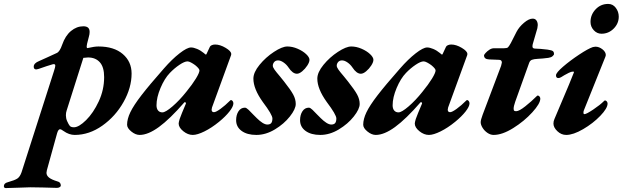

<svg xmlns="http://www.w3.org/2000/svg" viewBox="-128 -674 3175 979"><path d="M-108 273Q-107 260 -88 255Q-52 245 -39 236Q-26 227 -18 204L147 -311Q154 -332 154 -339Q154 -350 140 -346Q115 -339 70 -323Q68 -323 64 -321.5Q60 -320 57 -320Q44 -320 44 -334Q44 -352 72 -363Q78 -365 112 -381L162 -404Q177 -411 189 -446Q205 -492 234 -516Q263 -540 297 -540Q313 -540 321 -533Q329 -526 329 -511Q329 -499 325 -486L316 -451Q314 -441 314 -438Q314 -427 319 -429Q353 -437 374 -437Q453 -437 498 -398.5Q543 -360 543 -299Q543 -227 502 -154Q461 -81 394 -33.5Q327 14 253 14Q224 14 196 -6Q184 -15 178 -15Q169 -15 163 6L111 194Q109 204 109 207Q109 221 122 231.5Q135 242 165 251Q182 255 182 272Q182 277 176 280.5Q170 284 162 284L90 282L26 281Q11 281 -33 283Q-79 285 -99 285Q-104 285 -106.5 281.5Q-109 278 -108 273ZM403 -281Q403 -332 381 -356.5Q359 -381 321 -381Q313 -381 297 -379L212 -111Q208 -100 208 -86Q208 -71 214 -57Q222 -39 228 -32Q234 -25 249 -25Q274 -25 311 -61.5Q348 -98 375.5 -157Q403 -216 403 -281Z M520 -38Q520 -67 536.5 -101.5Q553 -136 593 -188Q633 -240 708 -325Q749 -372 787.5 -402Q826 -432 846 -432Q859 -432 877 -424.5Q895 -417 912 -403Q919 -396 921 -396H922Q924 -396 925 -398.5Q926 -401 927 -403Q938 -425 942 -435Q944 -440 951.5 -443.5Q959 -447 969 -447Q994 -447 1022.5 -430Q1051 -413 1051 -399Q1051 -393 1050 -392L953 -126Q951 -118 951 -115Q951 -102 963 -102Q973 -102 996.5 -119Q1020 -136 1045 -161Q1048 -164 1049 -164Q1054 -164 1058 -159Q1062 -154 1062 -147Q1062 -131 1042 -105.5Q1022 -80 989 -53Q951 -22 914.5 -4Q878 14 855 14Q830 14 806.5 -5Q783 -24 783 -44Q783 -50 788 -67Q796 -90 820 -146V-148Q820 -151 817 -152.5Q814 -154 812 -152Q738 -67 682.5 -26.5Q627 14 584 14Q563 14 541.5 -3.5Q520 -21 520 -38ZM822 -206Q853 -244 871 -273.5Q889 -303 889 -315Q889 -324 867 -342Q856 -350 845.5 -355.5Q835 -361 828 -361Q813 -361 787 -343.5Q761 -326 738 -302Q711 -274 690.5 -225.5Q670 -177 670 -137Q670 -120 678 -110.5Q686 -101 700 -101Q716 -101 751.5 -131.5Q787 -162 822 -206Z M1076 -61Q1076 -88 1088 -106.5Q1100 -125 1121 -125Q1128 -125 1139.5 -114Q1151 -103 1163 -90Q1167 -86 1181.5 -71.5Q1196 -57 1210 -48Q1224 -39 1235 -39Q1249 -39 1255 -46.5Q1261 -54 1261 -70Q1261 -89 1212 -154Q1164 -221 1164 -273Q1164 -305 1195.5 -343.5Q1227 -382 1269 -409.5Q1311 -437 1337 -437Q1363 -437 1389.5 -425.5Q1416 -414 1433 -398Q1450 -382 1450 -369Q1450 -357 1439 -340Q1428 -323 1413 -310.5Q1398 -298 1386 -298Q1364 -298 1343 -330Q1333 -345 1318 -355.5Q1303 -366 1290 -366Q1277 -366 1270 -357.5Q1263 -349 1263 -339Q1263 -331 1272 -318.5Q1281 -306 1299 -285L1320 -259Q1354 -216 1367 -192Q1380 -168 1380 -144Q1380 -118 1350 -80Q1320 -42 1273.5 -14Q1227 14 1179 14Q1132 14 1104 -6.5Q1076 -27 1076 -61Z M1402 -61Q1402 -88 1414 -106.5Q1426 -125 1447 -125Q1454 -125 1465.5 -114Q1477 -103 1489 -90Q1493 -86 1507.5 -71.5Q1522 -57 1536 -48Q1550 -39 1561 -39Q1575 -39 1581 -46.5Q1587 -54 1587 -70Q1587 -89 1538 -154Q1490 -221 1490 -273Q1490 -305 1521.5 -343.5Q1553 -382 1595 -409.5Q1637 -437 1663 -437Q1689 -437 1715.5 -425.5Q1742 -414 1759 -398Q1776 -382 1776 -369Q1776 -357 1765 -340Q1754 -323 1739 -310.5Q1724 -298 1712 -298Q1690 -298 1669 -330Q1659 -345 1644 -355.5Q1629 -366 1616 -366Q1603 -366 1596 -357.5Q1589 -349 1589 -339Q1589 -331 1598 -318.5Q1607 -306 1625 -285L1646 -259Q1680 -216 1693 -192Q1706 -168 1706 -144Q1706 -118 1676 -80Q1646 -42 1599.5 -14Q1553 14 1505 14Q1458 14 1430 -6.5Q1402 -27 1402 -61Z M1724 -38Q1724 -67 1740.5 -101.5Q1757 -136 1797 -188Q1837 -240 1912 -325Q1953 -372 1991.5 -402Q2030 -432 2050 -432Q2063 -432 2081 -424.5Q2099 -417 2116 -403Q2123 -396 2125 -396H2126Q2128 -396 2129 -398.5Q2130 -401 2131 -403Q2142 -425 2146 -435Q2148 -440 2155.5 -443.5Q2163 -447 2173 -447Q2198 -447 2226.5 -430Q2255 -413 2255 -399Q2255 -393 2254 -392L2157 -126Q2155 -118 2155 -115Q2155 -102 2167 -102Q2177 -102 2200.5 -119Q2224 -136 2249 -161Q2252 -164 2253 -164Q2258 -164 2262 -159Q2266 -154 2266 -147Q2266 -131 2246 -105.5Q2226 -80 2193 -53Q2155 -22 2118.5 -4Q2082 14 2059 14Q2034 14 2010.5 -5Q1987 -24 1987 -44Q1987 -50 1992 -67Q2000 -90 2024 -146V-148Q2024 -151 2021 -152.5Q2018 -154 2016 -152Q1942 -67 1886.5 -26.5Q1831 14 1788 14Q1767 14 1745.5 -3.5Q1724 -21 1724 -38ZM2026 -206Q2057 -244 2075 -273.5Q2093 -303 2093 -315Q2093 -324 2071 -342Q2060 -350 2049.5 -355.5Q2039 -361 2032 -361Q2017 -361 1991 -343.5Q1965 -326 1942 -302Q1915 -274 1894.5 -225.5Q1874 -177 1874 -137Q1874 -120 1882 -110.5Q1890 -101 1904 -101Q1920 -101 1955.5 -131.5Q1991 -162 2026 -206Z M2323 -51Q2323 -62 2333 -89L2427 -338Q2431 -352 2431 -355Q2431 -369 2416 -369L2366 -371Q2340 -372 2340 -392Q2340 -395 2348 -404Q2356 -413 2367.5 -420.5Q2379 -428 2391 -428H2442Q2457 -428 2462 -432.5Q2467 -437 2477 -455L2506 -512Q2519 -537 2544 -558Q2569 -579 2588 -579Q2601 -579 2607.5 -569.5Q2614 -560 2614 -546Q2614 -540 2612 -530L2589 -451Q2587 -445 2587 -437Q2587 -431 2591 -428.5Q2595 -426 2604 -426Q2622 -426 2664 -421Q2686 -418 2691.5 -413Q2697 -408 2697 -399Q2697 -394 2689.5 -387.5Q2682 -381 2668 -379Q2638 -375 2614 -374Q2594 -373 2584 -369Q2574 -365 2570 -353L2499 -155Q2491 -132 2491 -120Q2491 -111 2494.5 -109Q2498 -107 2504 -107Q2519 -107 2550.5 -132Q2582 -157 2609 -184Q2612 -187 2613 -187Q2619 -187 2623 -182Q2627 -177 2627 -171Q2627 -146 2586 -101Q2545 -56 2489 -21Q2433 14 2389 14Q2373 14 2357.5 3.5Q2342 -7 2332.5 -22.5Q2323 -38 2323 -51Z M2694 -44Q2694 -56 2699 -67L2773 -242L2798 -304Q2800 -309 2794 -309Q2785 -309 2772 -302.5Q2759 -296 2749.5 -290.5Q2740 -285 2734 -281Q2726 -276 2719 -276Q2707 -276 2707 -290Q2707 -303 2743 -334Q2779 -365 2825 -395.5Q2871 -426 2895 -434Q2903 -436 2908 -436Q2927 -436 2944 -422.5Q2961 -409 2961 -393L2959 -385L2849 -111Q2847 -107 2847 -99Q2847 -92 2852 -92Q2862 -92 2897 -115.5Q2932 -139 2952 -159Q2955 -162 2956 -162Q2962 -162 2966 -157Q2970 -152 2970 -146Q2970 -122 2933 -83.5Q2896 -45 2845.5 -15.5Q2795 14 2759 14Q2734 14 2714 -5Q2694 -24 2694 -44ZM2883 -562Q2883 -599 2909 -626.5Q2935 -654 2973 -654Q2997 -654 3012 -634Q3027 -614 3027 -589Q3027 -554 3001 -528Q2975 -502 2939 -502Q2916 -502 2899.5 -520Q2883 -538 2883 -562Z"/></svg>

Font: EB Garamond ExtraBold
Style: Italic
Weight: 800
Italic angle: -17.2°
Designer: Georg Duffner and Octavio Pardo
Foundry: Georg Duffner
Version: Version 1.000